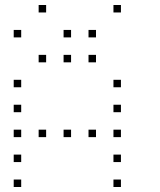

<svg xmlns="http://www.w3.org/2000/svg" viewBox="-20 -785 640 770"><path d="M136 -765Q135 -765 135 -765Q135 -765 135 -764V-736Q135 -735 135 -735Q135 -735 136 -735H164Q165 -735 165 -735Q165 -735 165 -736V-764Q165 -765 165 -765Q165 -765 164 -765ZM436 -765Q435 -765 435 -765Q435 -765 435 -764V-736Q435 -735 435 -735Q435 -735 436 -735H464Q465 -735 465 -735Q465 -735 465 -736V-764Q465 -765 465 -765Q465 -765 464 -765ZM36 -665Q35 -665 35 -665Q35 -665 35 -664V-636Q35 -635 35 -635Q35 -635 36 -635H64Q65 -635 65 -635Q65 -635 65 -636V-664Q65 -665 65 -665Q65 -665 64 -665ZM236 -665Q235 -665 235 -665Q235 -665 235 -664V-636Q235 -635 235 -635Q235 -635 236 -635H264Q265 -635 265 -635Q265 -635 265 -636V-664Q265 -665 265 -665Q265 -665 264 -665ZM336 -665Q335 -665 335 -665Q335 -665 335 -664V-636Q335 -635 335 -635Q335 -635 336 -635H364Q365 -635 365 -635Q365 -635 365 -636V-664Q365 -665 365 -665Q365 -665 364 -665ZM136 -565Q135 -565 135 -565Q135 -565 135 -564V-536Q135 -535 135 -535Q135 -535 136 -535H164Q165 -535 165 -535Q165 -535 165 -536V-564Q165 -565 165 -565Q165 -565 164 -565ZM236 -565Q235 -565 235 -565Q235 -565 235 -564V-536Q235 -535 235 -535Q235 -535 236 -535H264Q265 -535 265 -535Q265 -535 265 -536V-564Q265 -565 265 -565Q265 -565 264 -565ZM336 -565Q335 -565 335 -565Q335 -565 335 -564V-536Q335 -535 335 -535Q335 -535 336 -535H364Q365 -535 365 -535Q365 -535 365 -536V-564Q365 -565 365 -565Q365 -565 364 -565ZM36 -465Q35 -465 35 -465Q35 -465 35 -464V-436Q35 -435 35 -435Q35 -435 36 -435H64Q65 -435 65 -435Q65 -435 65 -436V-464Q65 -465 65 -465Q65 -465 64 -465ZM436 -465Q435 -465 435 -465Q435 -465 435 -464V-436Q435 -435 435 -435Q435 -435 436 -435H464Q465 -435 465 -435Q465 -435 465 -436V-464Q465 -465 465 -465Q465 -465 464 -465ZM36 -365Q35 -365 35 -365Q35 -365 35 -364V-336Q35 -335 35 -335Q35 -335 36 -335H64Q65 -335 65 -335Q65 -335 65 -336V-364Q65 -365 65 -365Q65 -365 64 -365ZM436 -365Q435 -365 435 -365Q435 -365 435 -364V-336Q435 -335 435 -335Q435 -335 436 -335H464Q465 -335 465 -335Q465 -335 465 -336V-364Q465 -365 465 -365Q465 -365 464 -365ZM36 -265Q35 -265 35 -265Q35 -265 35 -264V-236Q35 -235 35 -235Q35 -235 36 -235H64Q65 -235 65 -235Q65 -235 65 -236V-264Q65 -265 65 -265Q65 -265 64 -265ZM136 -265Q135 -265 135 -265Q135 -265 135 -264V-236Q135 -235 135 -235Q135 -235 136 -235H164Q165 -235 165 -235Q165 -235 165 -236V-264Q165 -265 165 -265Q165 -265 164 -265ZM236 -265Q235 -265 235 -265Q235 -265 235 -264V-236Q235 -235 235 -235Q235 -235 236 -235H264Q265 -235 265 -235Q265 -235 265 -236V-264Q265 -265 265 -265Q265 -265 264 -265ZM336 -265Q335 -265 335 -265Q335 -265 335 -264V-236Q335 -235 335 -235Q335 -235 336 -235H364Q365 -235 365 -235Q365 -235 365 -236V-264Q365 -265 365 -265Q365 -265 364 -265ZM436 -265Q435 -265 435 -265Q435 -265 435 -264V-236Q435 -235 435 -235Q435 -235 436 -235H464Q465 -235 465 -235Q465 -235 465 -236V-264Q465 -265 465 -265Q465 -265 464 -265ZM36 -165Q35 -165 35 -165Q35 -165 35 -164V-136Q35 -135 35 -135Q35 -135 36 -135H64Q65 -135 65 -135Q65 -135 65 -136V-164Q65 -165 65 -165Q65 -165 64 -165ZM436 -165Q435 -165 435 -165Q435 -165 435 -164V-136Q435 -135 435 -135Q435 -135 436 -135H464Q465 -135 465 -135Q465 -135 465 -136V-164Q465 -165 465 -165Q465 -165 464 -165ZM36 -65Q35 -65 35 -65Q35 -65 35 -64V-36Q35 -35 35 -35Q35 -35 36 -35H64Q65 -35 65 -35Q65 -35 65 -36V-64Q65 -65 65 -65Q65 -65 64 -65ZM436 -65Q435 -65 435 -65Q435 -65 435 -64V-36Q435 -35 435 -35Q435 -35 436 -35H464Q465 -35 465 -35Q465 -35 465 -36V-64Q465 -65 465 -65Q465 -65 464 -65Z"/></svg>

Font: Doto Black Thin
Style: Regular
Weight: 250
Monospace: yes
Version: Version 1.000